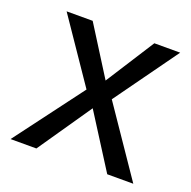

<svg xmlns="http://www.w3.org/2000/svg" viewBox="-99 -621 718 720"><g transform="rotate(20 260.0 -261.0)"><path d="M15.1 0 219.2 -272 48.8 -522H152.8L274.9 -328.1L398.9 -522H502L320.8 -270L504.9 0H400.9L265.1 -213.9L118.2 0Z"/></g></svg>

Font: Standard
Style: Regular
Weight: 400
Designer: Bryce Wilner
Version: Version 2.000;PS 2.0;hotconv 16.6.51;makeotf.lib2.5.65220 DE